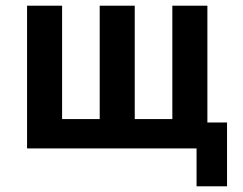

<svg xmlns="http://www.w3.org/2000/svg" viewBox="-20 -521 852 674"><path d="M670 133V0H75V-501H198V-103H330V-501H453V-103H585V-501H708V-91H777V133Z"/></svg>

Font: Nunito Sans 7pt Condensed
Style: Bold
Weight: 700
Width: 3
Designer: Vernon Adams
Foundry: Vernon Adams
Version: Version 3.101;gftools[0.9.27]